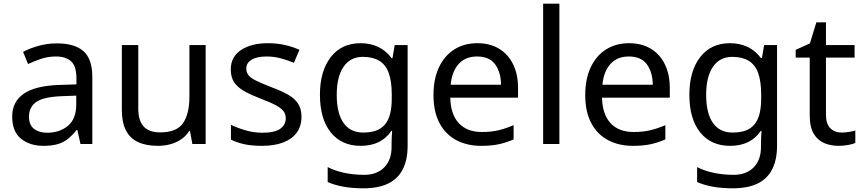

<svg xmlns="http://www.w3.org/2000/svg" viewBox="-20 -780 4675 1040"><path d="M288 -545Q386 -545 433 -502Q480 -459 480 -365V0H416L399 -76H395Q372 -47 347.5 -27.5Q323 -8 291.5 1Q260 10 215 10Q142 10 94 -28.5Q46 -67 46 -149Q46 -229 109 -272.5Q172 -316 303 -320L394 -323V-355Q394 -422 365 -448Q336 -474 283 -474Q241 -474 203 -461.5Q165 -449 132 -433L105 -499Q140 -518 188 -531.5Q236 -545 288 -545ZM314 -259Q214 -255 175.5 -227Q137 -199 137 -148Q137 -103 164.5 -82Q192 -61 235 -61Q303 -61 348 -98.5Q393 -136 393 -214V-262Z M1094 -536V0H1022L1009 -71H1005Q988 -43 961 -25Q934 -7 902 1.5Q870 10 835 10Q771 10 727.5 -10.5Q684 -31 662 -74Q640 -117 640 -185V-536H729V-191Q729 -127 758 -95Q787 -63 848 -63Q937 -63 971.5 -113Q1006 -163 1006 -257V-536Z M1613 -148Q1613 -96 1587 -61Q1561 -26 1513 -8Q1465 10 1399 10Q1343 10 1302.5 1Q1262 -8 1231 -24V-104Q1263 -88 1308.5 -74.5Q1354 -61 1401 -61Q1468 -61 1498 -82.5Q1528 -104 1528 -140Q1528 -160 1517 -176Q1506 -192 1477.5 -208Q1449 -224 1396 -244Q1344 -264 1307 -284Q1270 -304 1250 -332Q1230 -360 1230 -404Q1230 -472 1285.5 -509Q1341 -546 1431 -546Q1480 -546 1522.5 -536.5Q1565 -527 1602 -510L1572 -440Q1538 -454 1501 -464Q1464 -474 1425 -474Q1371 -474 1342.5 -456.5Q1314 -439 1314 -409Q1314 -387 1327 -371.5Q1340 -356 1370.5 -341.5Q1401 -327 1452 -307Q1503 -288 1539 -268Q1575 -248 1594 -219.5Q1613 -191 1613 -148Z M1933 -546Q1986 -546 2028.5 -526Q2071 -506 2101 -465H2106L2118 -536H2188V9Q2188 85 2162 136.5Q2136 188 2083 214Q2030 240 1948 240Q1890 240 1841.5 231.5Q1793 223 1755 206V125Q1793 145 1844 156Q1895 167 1953 167Q2022 167 2061.5 126.5Q2101 86 2101 16V-5Q2101 -17 2102 -39.5Q2103 -62 2104 -71H2100Q2072 -30 2030.5 -10Q1989 10 1934 10Q1830 10 1771.5 -63Q1713 -136 1713 -267Q1713 -395 1771.5 -470.5Q1830 -546 1933 -546ZM1945 -472Q1878 -472 1841 -418.5Q1804 -365 1804 -266Q1804 -167 1840.5 -114.5Q1877 -62 1947 -62Q1988 -62 2017 -72.5Q2046 -83 2065 -105.5Q2084 -128 2093 -163Q2102 -198 2102 -246V-267Q2102 -340 2085.5 -385Q2069 -430 2034 -451Q1999 -472 1945 -472Z M2565 -546Q2634 -546 2683.5 -516Q2733 -486 2759.5 -431.5Q2786 -377 2786 -304V-251H2419Q2421 -160 2465.5 -112.5Q2510 -65 2590 -65Q2641 -65 2680.5 -74.5Q2720 -84 2762 -102V-25Q2721 -7 2681 1.5Q2641 10 2586 10Q2510 10 2451.5 -21Q2393 -52 2360.5 -113.5Q2328 -175 2328 -264Q2328 -352 2357.5 -415Q2387 -478 2440.5 -512Q2494 -546 2565 -546ZM2564 -474Q2501 -474 2464.5 -433.5Q2428 -393 2421 -321H2694Q2693 -389 2662 -431.5Q2631 -474 2564 -474Z M3010 0H2922V-760H3010Z M3387 -546Q3456 -546 3505.5 -516Q3555 -486 3581.5 -431.5Q3608 -377 3608 -304V-251H3241Q3243 -160 3287.5 -112.5Q3332 -65 3412 -65Q3463 -65 3502.5 -74.5Q3542 -84 3584 -102V-25Q3543 -7 3503 1.5Q3463 10 3408 10Q3332 10 3273.5 -21Q3215 -52 3182.5 -113.5Q3150 -175 3150 -264Q3150 -352 3179.5 -415Q3209 -478 3262.5 -512Q3316 -546 3387 -546ZM3386 -474Q3323 -474 3286.5 -433.5Q3250 -393 3243 -321H3516Q3515 -389 3484 -431.5Q3453 -474 3386 -474Z M3934 -546Q3987 -546 4029.5 -526Q4072 -506 4102 -465H4107L4119 -536H4189V9Q4189 85 4163 136.5Q4137 188 4084 214Q4031 240 3949 240Q3891 240 3842.5 231.5Q3794 223 3756 206V125Q3794 145 3845 156Q3896 167 3954 167Q4023 167 4062.5 126.5Q4102 86 4102 16V-5Q4102 -17 4103 -39.5Q4104 -62 4105 -71H4101Q4073 -30 4031.5 -10Q3990 10 3935 10Q3831 10 3772.5 -63Q3714 -136 3714 -267Q3714 -395 3772.5 -470.5Q3831 -546 3934 -546ZM3946 -472Q3879 -472 3842 -418.5Q3805 -365 3805 -266Q3805 -167 3841.5 -114.5Q3878 -62 3948 -62Q3989 -62 4018 -72.5Q4047 -83 4066 -105.5Q4085 -128 4094 -163Q4103 -198 4103 -246V-267Q4103 -340 4086.5 -385Q4070 -430 4035 -451Q4000 -472 3946 -472Z M4538 -62Q4558 -62 4579 -65.5Q4600 -69 4613 -73V-6Q4599 1 4573 5.5Q4547 10 4523 10Q4481 10 4445.5 -4.5Q4410 -19 4388 -55Q4366 -91 4366 -156V-468H4290V-510L4367 -545L4402 -659H4454V-536H4609V-468H4454V-158Q4454 -109 4477.5 -85.5Q4501 -62 4538 -62Z"/></svg>

Font: Noto Sans Cherokee
Style: Regular
Weight: 400
Designer: Monotype Design Team
Foundry: Monotype Imaging Inc.
Version: Version 2.001